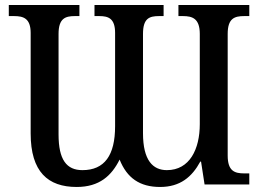

<svg xmlns="http://www.w3.org/2000/svg" viewBox="-20 -734 1049 764"><path d="M285 10C376 10 424 -35 456 -99C485 -26 536 10 617 10C697 10 744 -30 777 -91H780L794 0H972V-44H952C914 -44 886 -53 886 -115V-599C886 -661 913 -670 952 -670H972V-714H690V-670H708C746 -670 775 -660 775 -599V-240C775 -141 735 -57 644 -57C589 -57 549 -95 549 -204V-599C549 -661 574 -670 613 -670H631V-714H356V-670H375C411 -670 438 -661 438 -603V-232C438 -116 396 -57 308 -57C245 -57 213 -98 213 -199V-599C213 -661 240 -670 278 -670H296V-714H15V-670H36C73 -670 102 -661 102 -603V-203C102 -50 171 10 285 10Z"/></svg>

Font: Noto Serif SemiCondensed Medium
Style: Regular
Weight: 500
Width: 4
Designer: Monotype Design Team
Foundry: Monotype Imaging Inc.
Version: Version 2.014